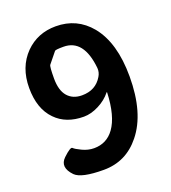

<svg xmlns="http://www.w3.org/2000/svg" viewBox="-139 -857 867 974"><g transform="rotate(-20 294.5 -370.0)"><path d="M101 -19Q49 -73 92 -114Q134 -154 142.5 -145Q151 -136 182.5 -121Q214 -106 246 -106Q314 -106 354 -161Q399 -223 404 -349Q404 -354 401 -350Q375 -317 333 -295.5Q291 -274 252 -274Q156 -274 100 -332Q40 -393 40 -505.5Q40 -618 109 -688Q175 -754 273 -754Q387 -754 459 -667Q539 -569 539 -387Q539 -189 452 -82Q375 14 254.5 14Q134 14 101 -19ZM280 -379Q354 -379 389 -438Q402 -459 400 -483Q384 -643 275 -643Q232 -643 228 -638Q204 -609 181 -580Q175 -572 175 -507.5Q175 -443 203 -411Q231 -379 280 -379Z"/></g></svg>

Font: Resource Han Rounded KR
Style: Bold
Weight: 700
Designer: Cyano Hao (round all glyphs); Ryoko NISHIZUKA 西塚涼子 (kana, bopomofo & ideographs); Paul D. Hunt (Latin, Greek & Cyrillic)
Foundry: Cyano Hao
Version: 0.990